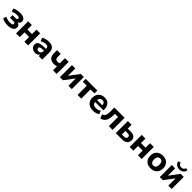

<svg xmlns="http://www.w3.org/2000/svg" viewBox="735 -3111 5518 5518"><g transform="rotate(45 3494.0 -352.5)"><path d="M258 11Q190 11 130 -3.5Q70 -18 28 -46L65 -142Q100 -119 152 -107Q204 -95 255 -95Q311 -95 337 -107Q363 -119 363 -146Q363 -170 346.5 -182.5Q330 -195 294 -195H155V-300H281Q312 -300 328 -312Q344 -324 344 -345Q344 -370 321.5 -382.5Q299 -395 242 -395Q192 -395 150 -383.5Q108 -372 72 -353L35 -447Q76 -473 136 -487Q196 -501 269 -501Q371 -501 425.5 -464.5Q480 -428 480 -362Q480 -317 449.5 -285.5Q419 -254 367 -246V-261Q410 -258 439.5 -243Q469 -228 484 -201.5Q499 -175 499 -138Q499 -70 436 -29.5Q373 11 258 11Z M598 0V-491H749V-309H936V-491H1087V0H936V-192H749V0Z M1384 11Q1330 11 1287 -10Q1244 -31 1220 -67Q1196 -103 1196 -148Q1196 -202 1224 -233.5Q1252 -265 1315 -278.5Q1378 -292 1482 -292H1535V-214H1483Q1444 -214 1417.5 -211Q1391 -208 1374 -200.5Q1357 -193 1349.5 -182Q1342 -171 1342 -154Q1342 -126 1361.5 -108Q1381 -90 1418 -90Q1447 -90 1469.5 -103.5Q1492 -117 1505 -140.5Q1518 -164 1518 -194V-309Q1518 -353 1498 -371.5Q1478 -390 1430 -390Q1390 -390 1345.5 -377.5Q1301 -365 1257 -340L1216 -441Q1242 -459 1279.5 -472.5Q1317 -486 1358 -493.5Q1399 -501 1436 -501Q1513 -501 1562.5 -478.5Q1612 -456 1637 -409.5Q1662 -363 1662 -290V0H1521V-99H1528Q1522 -65 1502.5 -40.5Q1483 -16 1453 -2.5Q1423 11 1384 11Z M2098 0V-165Q2072 -154 2045.5 -149Q2019 -144 1993 -144Q1919 -144 1869.5 -168Q1820 -192 1795.5 -240.5Q1771 -289 1771 -361V-491H1922V-375Q1922 -337 1932 -312Q1942 -287 1964 -276Q1986 -265 2022 -265Q2043 -265 2061.5 -269.5Q2080 -274 2095 -284V-491H2246V0Z M2378 0V-491H2514V-158H2487L2738 -491H2862V0H2726V-333H2754L2502 0Z M3098 0V-373H2936V-491H3411V-373H3249V0Z M3732 11Q3645 11 3582.5 -20.5Q3520 -52 3486.5 -109.5Q3453 -167 3453 -245Q3453 -321 3485 -378.5Q3517 -436 3574.5 -468.5Q3632 -501 3705 -501Q3777 -501 3829 -470.5Q3881 -440 3909.5 -384Q3938 -328 3938 -251V-213H3577V-291H3829L3813 -277Q3813 -338 3786.5 -369.5Q3760 -401 3711 -401Q3674 -401 3648 -384Q3622 -367 3608 -335Q3594 -303 3594 -258V-250Q3594 -199 3609.5 -166.5Q3625 -134 3656.5 -118Q3688 -102 3735 -102Q3775 -102 3816 -114Q3857 -126 3890 -151L3930 -50Q3893 -22 3839.5 -5.5Q3786 11 3732 11Z M4036 15 3991 -104Q4022 -113 4043 -129Q4064 -145 4077 -171Q4090 -197 4096 -234.5Q4102 -272 4102 -324V-491H4519V0H4368V-374H4240V-319Q4240 -244 4227.5 -185.5Q4215 -127 4190.5 -86Q4166 -45 4127.5 -19.5Q4089 6 4036 15Z M4651 0V-491H4802V-335H4920Q5019 -335 5069.5 -293.5Q5120 -252 5120 -171Q5120 -120 5095 -81.5Q5070 -43 5025.5 -21.5Q4981 0 4920 0ZM4802 -97H4894Q4935 -97 4958.5 -115Q4982 -133 4982 -169Q4982 -205 4959 -222Q4936 -239 4894 -239H4802Z M5214 0V-491H5365V-309H5552V-491H5703V0H5552V-192H5365V0Z M6070 11Q5991 11 5932.5 -20Q5874 -51 5842 -109Q5810 -167 5810 -246Q5810 -325 5842 -382Q5874 -439 5932.5 -470Q5991 -501 6070 -501Q6149 -501 6207.5 -470Q6266 -439 6298.5 -381.5Q6331 -324 6331 -246Q6331 -167 6298.5 -109Q6266 -51 6207.5 -20Q6149 11 6070 11ZM6070 -102Q6119 -102 6149 -137.5Q6179 -173 6179 -246Q6179 -319 6149 -353.5Q6119 -388 6070 -388Q6022 -388 5992 -353.5Q5962 -319 5962 -246Q5962 -173 5992 -137.5Q6022 -102 6070 -102Z M6438 0V-491H6574V-158H6547L6798 -491H6922V0H6786V-333H6814L6562 0ZM6679 -552Q6624 -552 6585 -570.5Q6546 -589 6522 -622Q6498 -655 6490 -696L6564 -720Q6580 -674 6607.5 -653Q6635 -632 6680 -632Q6726 -632 6753 -654.5Q6780 -677 6796 -719L6866 -696Q6855 -651 6829 -618.5Q6803 -586 6765 -569Q6727 -552 6679 -552Z"/></g></svg>

Font: Nunito Sans 12pt ExtraBold
Style: Regular
Weight: 800
Designer: Vernon Adams
Foundry: Vernon Adams
Version: Version 3.101;gftools[0.9.27]